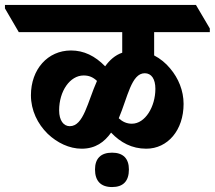

<svg xmlns="http://www.w3.org/2000/svg" viewBox="-85 -646 868 776"><path d="M245 -45C301 -45 337 -72 364 -110C402 -70 448 -45 506 -45C593 -45 657 -120 657 -226C657 -280 636 -330 603 -369C585 -391 563 -409 538 -422V-516H763V-531L707 -626H-65V-612L-9 -516H409V-433C380 -423 358 -403 340 -378C299 -420 254 -442 202 -442C108 -442 40 -366 40 -261C40 -200 67 -145 108 -105C146 -69 195 -45 245 -45ZM500 -350C527 -350 543 -327 543 -287C543 -215 502 -146 448 -146C427 -146 410 -154 395 -168C431 -253 446 -350 500 -350ZM154 -200C154 -278 198 -341 253 -341C275 -341 291 -334 307 -319C269 -234 253 -136 197 -136C172 -136 154 -159 154 -200ZM368 110C413 110 436 86 436 39C436 -5 413 -29 368 -29C322 -29 299 -5 299 39C299 85 322 110 368 110Z"/></svg>

Font: Noto Serif Devanagari SemiCondensed ExtraBold
Style: Regular
Weight: 800
Width: 4
Designer: Universal Thirst, Indian Type Foundry and the Monotype Design Team
Foundry: Monotype Imaging Inc.
Version: Version 2.004